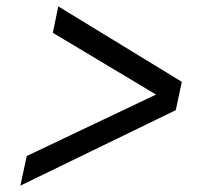

<svg xmlns="http://www.w3.org/2000/svg" viewBox="-20 -624 658 603"><path d="M163 -604 551 -367 532 -278 44 -41 64 -134 470 -327 146 -521Z"/></svg>

Font: Fragment Mono
Style: Italic
Weight: 400
Italic angle: -12°
Designer: Wei Huang based on Nimbus Sans by URW Studio, based on Helvetica by Max Miedinger.
Foundry: Wei Huang
Version: Version 1.011; ttfautohint (v1.8.4.7-5d5b)